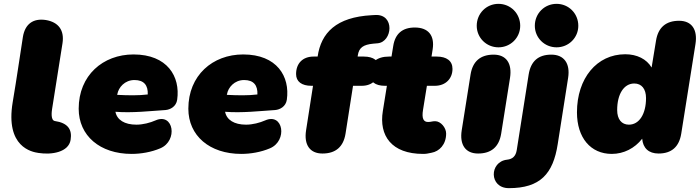

<svg xmlns="http://www.w3.org/2000/svg" viewBox="-20 -788 3637 998"><path d="M347 -61C356 -116 332 -149 265 -159C242 -163 249 -210 251 -223L305 -564C315 -631 284 -673 218 -684C152 -694 110 -663 99 -596C76 -450 71 -406 46 -257C7 -23 146 2 180 7C249 18 337 3 347 -61Z M664 12C712 12 766 3 813 -17C906 -56 883 -204 788 -162C761 -150 723 -140 689 -140C627 -140 588 -165 580 -207C668 -200 761 -211 840 -216C865 -218 896 -234 901 -270C918 -390 850 -505 674 -505C515 -505 389 -396 389 -223C389 -83 499 12 664 12ZM589 -295 590 -299C596 -333 628 -372 679 -372C729 -372 750 -344 748 -297C700 -291 645 -292 589 -295Z M1234 12C1282 12 1336 3 1383 -17C1476 -56 1453 -204 1358 -162C1331 -150 1293 -140 1259 -140C1197 -140 1158 -165 1150 -207C1238 -200 1331 -211 1410 -216C1435 -218 1466 -234 1471 -270C1488 -390 1420 -505 1244 -505C1085 -505 959 -396 959 -223C959 -83 1069 12 1234 12ZM1159 -295 1160 -299C1166 -333 1198 -372 1249 -372C1299 -372 1320 -344 1318 -297C1270 -291 1215 -292 1159 -295Z M1656 10C1725 10 1765 -25 1776 -93L1815 -342H1860C1916 -342 1951 -377 1951 -433C1951 -472 1922 -494 1871 -494H1839L1840 -501C1846 -540 1868 -556 1920 -561L1943 -563C2020 -570 2034 -716 1930 -710L1912 -709C1728 -699 1649 -618 1631 -494H1610C1554 -494 1519 -459 1519 -403C1519 -364 1548 -342 1599 -342H1607L1571 -111C1559 -35 1591 10 1656 10Z M2179 12C2197 12 2203 10 2223 6C2263 -1 2299 -36 2299 -94C2299 -124 2271 -158 2242 -158C2225 -158 2222 -154 2205 -154C2182 -154 2171 -171 2179 -218L2199 -342H2240C2297 -342 2332 -380 2332 -430C2332 -472 2301 -494 2250 -494H2223L2229 -532C2240 -604 2206 -645 2136 -645C2072 -645 2034 -613 2024 -549L2015 -494H2002C1939 -494 1901 -463 1901 -407C1901 -364 1930 -342 1981 -342H1991L1970 -211C1949 -83 2015 12 2179 12Z M2465 10C2534 10 2574 -25 2585 -93L2631 -383C2643 -459 2611 -504 2546 -504C2477 -504 2437 -469 2426 -401L2380 -111C2368 -35 2400 10 2465 10ZM2571 -542C2634 -542 2684 -592 2684 -654C2684 -718 2634 -768 2571 -768C2508 -768 2458 -718 2458 -654C2458 -592 2508 -542 2571 -542Z M2625 190C2788 190 2855 116 2879 -39L2933 -383C2945 -459 2911 -504 2846 -504C2777 -504 2739 -469 2728 -401L2666 -8C2661 24 2644 39 2616 42C2523 52 2521 190 2625 190ZM2873 -542C2936 -542 2986 -592 2986 -654C2986 -718 2936 -768 2873 -768C2810 -768 2760 -718 2760 -654C2760 -592 2810 -542 2873 -542Z M3160 12C3222 12 3279 -17 3318 -67C3322 -18 3352 10 3403 10C3471 10 3510 -25 3521 -93L3595 -559C3607 -635 3575 -680 3510 -680C3441 -680 3401 -645 3390 -577L3367 -437C3341 -481 3291 -506 3230 -506C3082 -506 2979 -381 2979 -204C2979 -72 3050 12 3160 12ZM3249 -140C3211 -140 3188 -168 3188 -216C3188 -299 3223 -354 3277 -354C3315 -354 3338 -326 3338 -278C3338 -196 3303 -140 3249 -140Z"/></svg>

Font: SN Pro Black
Style: Italic
Weight: 900
Italic angle: -9°
Designer: Tobias Whetton
Foundry: Supernotes
Version: Version 1.001;Glyphs 3.2 (3249)